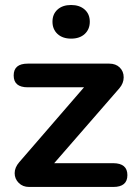

<svg xmlns="http://www.w3.org/2000/svg" viewBox="-20 -741 550 761"><path d="M89.8 -488.8H413.1Q439 -488.8 454.6 -473.4Q470.2 -458 470.2 -434.6Q470.2 -411.1 453.1 -391.1L194.8 -94.2H429.2Q484.9 -93.8 484.9 -46.9Q484.9 0 429.2 0H95.2Q70.3 0 54.2 -16.1Q38.1 -32.2 38.1 -54.7Q38.1 -77.1 56.2 -98.1L313 -395H89.8Q34.2 -395 34.2 -441.9Q34.2 -488.8 89.8 -488.8ZM208 -606.4Q188 -625 188 -655Q188 -685.1 208 -703.1Q228 -721.2 261.7 -721.2Q295.4 -721.2 315.7 -703.1Q335.9 -685.1 335.9 -655Q335.9 -625 315.9 -606.4Q295.9 -587.9 262 -587.9Q228 -587.9 208 -606.4Z"/></svg>

Font: Nunito-Bold
Style: Bold
Weight: 700
Designer: Vernon Adams
Foundry: newtypography
Version: Version 3.000